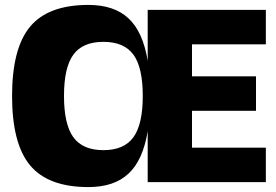

<svg xmlns="http://www.w3.org/2000/svg" viewBox="-20 -740 1120 780"><path d="M1060 -560H760V-430H1020V-290H760V-140H1060V0H580V-207Q561 -90 502.5 -35Q444 20 339 20Q176 20 102.5 -68Q29 -156 29 -350Q29 -544 102.5 -632Q176 -720 339 -720Q444 -720 502.5 -665Q561 -610 580 -493V-700H1060ZM560 -350Q560 -466 522 -518Q484 -570 400 -570Q316 -570 278 -518Q240 -466 240 -350Q240 -235 278 -182.5Q316 -130 400 -130Q484 -130 522 -182.5Q560 -235 560 -350Z"/></svg>

Font: Fivo Sans Modern Heavy
Style: Regular
Weight: 900
Designer: Alexander Slobzheninov
Foundry: Alexander Slobzheninov
Version: 1.0